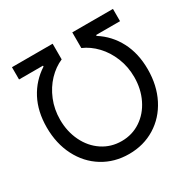

<svg xmlns="http://www.w3.org/2000/svg" viewBox="-163 -888 1055 1058"><g transform="rotate(-30 365.0 -359.5)"><path d="M196.3 -643.6V-649.4H43.9V-727.5H302.7V-627.9Q254.9 -607.4 215.3 -565.9Q175.8 -524.4 152.3 -467Q128.9 -409.7 128.9 -343.8Q128.9 -268.6 159.2 -206.3Q189.5 -144 243.4 -108.2Q297.4 -72.3 365.2 -72.3Q432.6 -72.3 486.3 -108.2Q540 -144 570.3 -206.3Q600.6 -268.6 600.6 -343.8Q600.6 -409.7 577.4 -467Q554.2 -524.4 514.9 -565.9Q475.6 -607.4 427.7 -627.9V-727.5H686.5V-649.4H534.2V-643.6Q606.4 -597.7 646.5 -521.2Q686.5 -444.8 686.5 -343.8Q686.5 -241.2 645.5 -160.9Q604.5 -80.6 531.2 -35.4Q458 9.8 365.2 9.8Q272.5 9.8 199.2 -35.4Q126 -80.6 85 -160.9Q43.9 -241.2 43.9 -343.8Q43.9 -444.8 83.7 -520.8Q123.5 -596.7 196.3 -643.6Z"/></g></svg>

Font: Intratopia Thin
Style: Regular
Weight: 100
Designer: Rasmus Andersson
Foundry: rsms
Version: Version 3.000;Glyphs 3.2.3 (3260)